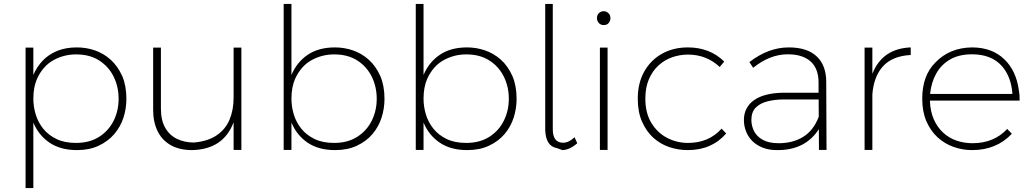

<svg xmlns="http://www.w3.org/2000/svg" viewBox="-20 -762 5248 976"><path d="M149.5 194H110V-520H149.5V-381Q167.5 -423 197.8 -454.5Q228 -486 271.2 -503.5Q314.5 -521 371 -521Q418.5 -521 462.8 -505.8Q507 -490.5 542.8 -458.2Q578.5 -426 601.5 -375Q622.5 -325.5 622.5 -259.5Q622.5 -210.5 607.8 -164.5Q593 -118.5 561.5 -81.2Q530 -44 481 -21Q434 1 371.5 1Q288 1 232.2 -36.5Q176.5 -74 149.5 -139ZM366.5 -35.5Q435.5 -35.5 484 -66.5Q532.5 -97.5 557.8 -148.5Q583 -199.5 583 -260Q583 -320.5 558 -371.8Q533 -423 484.8 -454.2Q436.5 -485.5 366.5 -485.5Q305 -485.5 251.5 -456Q198 -426.5 168 -361Q149.5 -318.5 149.5 -260Q149.5 -220 161.5 -180.2Q173.5 -140.5 199.5 -108Q225.5 -75.5 266.8 -55.5Q308 -35.5 366.5 -35.5Z M957.5 1Q891.5 1 847.2 -24.5Q803 -50 780.8 -96Q758.5 -142 758.5 -203.5V-520H798V-210Q798 -150.5 819.8 -112.5Q841.5 -74.5 879.8 -56Q918 -37.5 966.5 -37.5Q1037 -44 1081.5 -74.2Q1126 -104.5 1146.8 -153.8Q1167.5 -203 1167.5 -265.5V-520H1207V0H1167.5V-140.5Q1116 -3 957.5 1Z M1683.5 1Q1600 1 1544.2 -36.5Q1488.5 -74 1461.5 -139V0H1422V-742H1461.5V-381Q1489 -446 1544.2 -483.5Q1599.5 -521 1683 -521Q1729.5 -521 1773.8 -506Q1818 -491 1854.2 -458.8Q1890.5 -426.5 1913.5 -375Q1934.5 -325.5 1934.5 -259.5Q1934.5 -211 1920 -165Q1905.5 -119 1874.2 -81.5Q1843 -44 1793.5 -21Q1746.5 1 1683.5 1ZM1678.5 -35.5Q1747.5 -35.5 1796 -66.5Q1844.5 -97.5 1869.8 -148.5Q1895 -199.5 1895 -260Q1895 -320.5 1870 -371.8Q1845 -423 1796.8 -454.2Q1748.5 -485.5 1678.5 -485.5Q1617 -485.5 1563.5 -456Q1510 -426.5 1480 -361Q1461.5 -318.5 1461.5 -260Q1461.5 -220 1473.5 -180.2Q1485.5 -140.5 1511.5 -108Q1537.5 -75.5 1578.8 -55.5Q1620 -35.5 1678.5 -35.5Z M2355 1Q2271.5 1 2215.8 -36.5Q2160 -74 2133 -139V0H2093.5V-742H2133V-381Q2160.5 -446 2215.8 -483.5Q2271 -521 2354.5 -521Q2401 -521 2445.2 -506Q2489.5 -491 2525.8 -458.8Q2562 -426.5 2585 -375Q2606 -325.5 2606 -259.5Q2606 -211 2591.5 -165Q2577 -119 2545.8 -81.5Q2514.5 -44 2465 -21Q2418 1 2355 1ZM2350 -35.5Q2419 -35.5 2467.5 -66.5Q2516 -97.5 2541.2 -148.5Q2566.5 -199.5 2566.5 -260Q2566.5 -320.5 2541.5 -371.8Q2516.5 -423 2468.2 -454.2Q2420 -485.5 2350 -485.5Q2288.5 -485.5 2235 -456Q2181.5 -426.5 2151.5 -361Q2133 -318.5 2133 -260Q2133 -220 2145 -180.2Q2157 -140.5 2183 -108Q2209 -75.5 2250.2 -55.5Q2291.5 -35.5 2350 -35.5Z M2838 1 2837.5 0.5Q2835 -1 2828 -3Q2821 -5 2811.5 -9Q2754 -18.5 2751.5 -102V-742H2790V-105Q2790 -36.5 2842.5 -36.5Q2872 -36.5 2900.5 -64.5L2914.5 -34Q2875 1 2836.5 1Z M3049 -634.5Q3033 -634.5 3023.8 -645.5Q3014.5 -656.5 3014.5 -669.5Q3014.5 -686 3024.8 -695.5Q3035 -705 3049 -705Q3062 -705 3072.5 -695.5Q3083 -686 3083 -669.5Q3083 -656.5 3074.5 -645.5Q3066 -634.5 3049 -634.5ZM3068.5 0H3029.5V-520H3068.5Z M3476.5 1Q3428 1 3383 -14Q3338 -29 3302 -61Q3266 -93 3243.5 -144Q3222 -193 3222 -260.5Q3222 -340 3255 -398.5Q3288 -457 3345.5 -489Q3403 -521 3476.5 -521Q3588.5 -521 3661.5 -449L3638.5 -421.5Q3571.5 -484.5 3477.5 -484.5Q3435.5 -484.5 3396.5 -470.8Q3357.5 -457 3327 -429Q3296.5 -401 3278.5 -359Q3260.5 -317 3260.5 -260.5Q3260.5 -188 3290.8 -137.8Q3321 -87.5 3370.5 -61.5Q3420 -35.5 3477.5 -35.5Q3583 -35.5 3648 -108L3671.5 -83.5Q3598 1 3476.5 1Z M3933.5 1H3929Q3888.5 1 3857 -11.5Q3825.5 -24 3804.2 -45.2Q3783 -66.5 3772.2 -94.5Q3761.5 -122.5 3761.5 -151.5Q3761.5 -185.5 3775.5 -211.2Q3789.5 -237 3815 -254.2Q3840.5 -271.5 3876.2 -280.5Q3912 -289.5 3955.5 -290.5H4141V-343.5Q4141 -375 4132 -401.5Q4123 -428 4104 -446.5Q4085 -465 4055.5 -475.5Q4026 -486 3984.5 -486Q3894 -486 3808.5 -417.5L3789.5 -446.5Q3886 -521 3989.5 -521Q4086.5 -521 4135 -472Q4180 -426.5 4180 -346L4181.5 0H4143L4142.5 -105.5Q4074 1 3933.5 1ZM3939 -34Q4009.5 -34 4062.2 -66Q4115 -98 4142 -168.5L4141.5 -256.5H3966.5Q3920 -256.5 3882 -247Q3844 -237.5 3821.8 -215Q3799.5 -192.5 3799.5 -152.5Q3799.5 -122.5 3813.2 -95.2Q3827 -68 3857.8 -51Q3888.5 -34 3939 -34Z M4414.5 0H4375V-520H4414.5V-387Q4465.5 -515.5 4609.5 -521V-482.5Q4516.5 -477.5 4469 -425.5Q4421.5 -373.5 4414.5 -282Z M4921.5 1Q4873 1 4827.2 -15.2Q4781.5 -31.5 4746 -64Q4710.5 -96.5 4689.2 -145.5Q4668 -194.5 4668 -260.5Q4668 -378 4735 -444.5Q4807 -519.5 4921 -521Q5023.5 -521 5086 -460Q5145.5 -402.5 5159 -304.5Q5161.5 -291.5 5162.5 -278.5L5163 -250.5H4707Q4709 -195.5 4727 -155Q4745 -114.5 4774.5 -87.5Q4804 -60.5 4842.5 -47.2Q4881 -34 4923.5 -34Q5032.5 -34 5100 -106.5L5123.5 -82Q5045.5 1 4921.5 1ZM5126.5 -284.5Q5120.5 -371 5074 -425Q5021 -486 4921 -486Q4855.5 -486 4810.2 -460Q4765 -434 4739.5 -388.8Q4714 -343.5 4708 -284.5Z"/></svg>

Font: Argentum Novus ExtraLight
Style: Regular
Weight: 250
Designer: Julieta Ulanovsky (font) & Cristiano Sobral (main changes)
Foundry: Julieta Ulanovsky (font) & Cristiano Sobral (main changes)
Version: Version 3.00;November 27, 2020;FontCreator 13.0.0.2655 64-bi